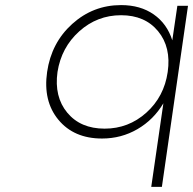

<svg xmlns="http://www.w3.org/2000/svg" viewBox="-20 -544 762 758"><path d="M166 -259.8Q182.6 -375 265.1 -449.5Q347.7 -523.9 458 -523.9Q534.2 -523.9 586.9 -487.1Q639.6 -450.2 660.2 -384.8L680.2 -521H722.2L619.1 193.8H577.1L625 -136.2Q586.4 -71.3 522.7 -34.2Q459 2.9 382.8 2.9Q272 2.9 210.7 -71Q149.4 -145 166 -259.8ZM207 -259.8Q193.4 -162.1 245.6 -99.1Q297.9 -36.1 393.1 -36.1Q487.3 -36.1 557.6 -99.1Q627.9 -162.1 642.1 -259.8Q656.2 -357.4 604.2 -420.7Q552.2 -483.9 458 -483.9Q363.8 -483.9 293 -420.4Q222.2 -356.9 207 -259.8Z"/></svg>

Font: Trueno UltraLight
Style: Italic
Weight: 250
Designer: Julieta Ulanovsky
Foundry: Julieta Ulanovsky
Version: Version 3.001b | FøM Fix